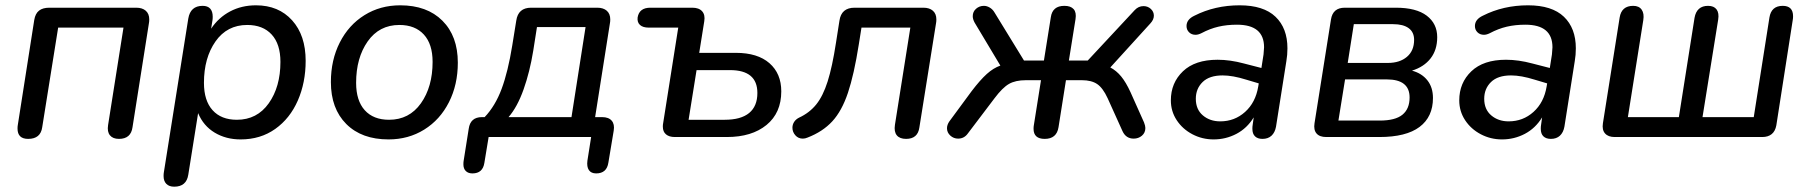

<svg xmlns="http://www.w3.org/2000/svg" viewBox="-20 -516 6818 723"><path d="M46 -32Q46 -40 47 -45L109 -441Q113 -465 127 -476Q141 -487 166 -487H493Q516 -487 529 -475.5Q542 -464 542 -443Q542 -435 541 -430L479 -37Q473 7 428 7Q405 7 394 -6.5Q383 -20 387 -45L445 -412H199L139 -37Q133 7 86 7Q46 7 46 -32Z M596 147Q596 138 597 133L689 -446Q697 -494 743 -494Q762 -494 771.5 -483.5Q781 -473 781 -453Q781 -444 780 -439L775 -408Q803 -450 846.5 -473Q890 -496 944 -496Q1029 -496 1080 -439.5Q1131 -383 1131 -287Q1131 -205 1101.5 -137.5Q1072 -70 1016.5 -30.5Q961 9 886 9Q831 9 788.5 -16.5Q746 -42 726 -90L689 142Q682 187 636 187Q617 187 606.5 176.5Q596 166 596 147ZM1036 -283Q1036 -350 1003 -386Q970 -422 911 -422Q835 -422 791.5 -360Q748 -298 748 -204Q748 -137 780.5 -101Q813 -65 872 -65Q948 -65 992 -127Q1036 -189 1036 -283Z M1226 -207Q1226 -290 1259.5 -356Q1293 -422 1352.5 -459Q1412 -496 1487 -496Q1588 -496 1646 -438Q1704 -380 1704 -280Q1704 -197 1670.5 -131Q1637 -65 1577.5 -28Q1518 9 1443 9Q1342 9 1284 -49Q1226 -107 1226 -207ZM1609 -283Q1609 -350 1576 -386Q1543 -422 1484 -422Q1408 -422 1364.5 -360Q1321 -298 1321 -204Q1321 -137 1353.5 -101Q1386 -65 1445 -65Q1521 -65 1565 -127Q1609 -189 1609 -283Z M1725 103Q1725 94 1726 89L1745 -31Q1751 -75 1795 -75H1805Q1845 -117 1869 -181.5Q1893 -246 1909 -345L1924 -438Q1931 -487 1980 -487H2229Q2252 -487 2265 -475.5Q2278 -464 2278 -443Q2278 -435 2277 -430L2221 -75H2247Q2272 -75 2283.5 -61.5Q2295 -48 2291 -24L2271 96Q2265 137 2225 137Q2206 137 2197.5 124.5Q2189 112 2192 89L2206 0H1820L1804 97Q1798 137 1759 137Q1743 137 1734 128Q1725 119 1725 103ZM2132 -75 2185 -414H2002L1988 -325Q1975 -245 1951.5 -179Q1928 -113 1895 -75Z M2476 -39Q2476 -47 2477 -51L2534 -412H2423Q2401 -412 2390 -422Q2379 -432 2381 -450Q2387 -487 2429 -487H2587Q2612 -487 2624 -473.5Q2636 -460 2632 -436L2613 -317H2751Q2833 -317 2877.5 -278Q2922 -239 2922 -172Q2922 -91 2866.5 -45.5Q2811 0 2717 0H2521Q2500 0 2488 -10Q2476 -20 2476 -39ZM2832 -166Q2832 -252 2729 -252H2603L2573 -65H2709Q2770 -65 2801 -90.5Q2832 -116 2832 -166Z M3350 -46 3408 -412H3224L3214 -349Q3196 -235 3173 -166.5Q3150 -98 3114 -59Q3078 -20 3021 2Q3012 6 3003 6Q2986 6 2975 -6.5Q2964 -19 2964 -35Q2964 -47 2970.5 -57Q2977 -67 2989 -73Q3028 -91 3053.5 -122.5Q3079 -154 3096.5 -209Q3114 -264 3128 -355L3141 -438Q3148 -487 3198 -487H3457Q3480 -487 3493 -475.5Q3506 -464 3506 -443Q3506 -435 3505 -430L3442 -36Q3436 7 3392 7Q3368 7 3357 -6.5Q3346 -20 3350 -46Z M3872 -31Q3872 -39 3873 -44L3900 -214H3843Q3804 -214 3779.5 -200Q3755 -186 3725 -146L3625 -14Q3611 6 3588 6Q3571 6 3558.5 -5.5Q3546 -17 3546 -33Q3546 -46 3555 -59L3639 -173Q3671 -215 3696 -237.5Q3721 -260 3747 -269L3650 -431Q3643 -444 3643 -455Q3643 -472 3655.5 -483Q3668 -494 3685 -494Q3696 -494 3707 -487.5Q3718 -481 3725 -469L3836 -288H3911L3937 -451Q3943 -494 3988 -494Q4012 -494 4023 -481.5Q4034 -469 4030 -444L4005 -288H4076L4253 -478Q4267 -493 4286 -493Q4302 -493 4313.5 -482.5Q4325 -472 4325 -457Q4325 -442 4312 -428L4161 -262Q4184 -250 4202 -228Q4220 -206 4237 -169L4288 -55Q4293 -42 4293 -34Q4293 -16 4280 -5Q4267 6 4249 6Q4220 6 4207 -22L4151 -146Q4133 -185 4111.5 -199.5Q4090 -214 4054 -214H3994L3966 -37Q3959 7 3914 7Q3872 7 3872 -31Z M4389 -138Q4389 -204 4434.5 -247.5Q4480 -291 4565 -291Q4612 -291 4664 -277L4730 -260L4738 -311Q4740 -331 4740 -338Q4740 -423 4638 -423Q4600 -423 4568 -415.5Q4536 -408 4504 -391Q4492 -385 4482 -385Q4467 -385 4457.5 -394.5Q4448 -404 4448 -418Q4448 -443 4478 -457Q4555 -496 4648 -496Q4738 -496 4783 -453Q4828 -410 4828 -334Q4828 -309 4824 -286L4785 -39Q4781 -17 4768 -5Q4755 7 4734 7Q4716 7 4706 -2.5Q4696 -12 4696 -31Q4696 -40 4697 -45L4701 -74Q4676 -33 4636 -12Q4596 9 4550 9Q4507 9 4470 -10.5Q4433 -30 4411 -63.5Q4389 -97 4389 -138ZM4575 -59Q4629 -59 4668.5 -94.5Q4708 -130 4718 -190L4720 -202L4673 -216Q4622 -232 4584 -232Q4534 -232 4508.5 -207Q4483 -182 4483 -144Q4483 -104 4509.5 -81.5Q4536 -59 4575 -59Z M4930 -52 4992 -443Q4999 -487 5044 -487H5236Q5313 -487 5352.5 -457Q5392 -427 5392 -376Q5392 -328 5367 -296Q5342 -264 5297 -250Q5334 -240 5355 -213.5Q5376 -187 5376 -147Q5376 -76 5325.5 -38Q5275 0 5174 0H4974Q4949 0 4937.5 -13.5Q4926 -27 4930 -52ZM5288 -149Q5288 -217 5202 -217H5045L5020 -62H5176Q5234 -62 5261 -84Q5288 -106 5288 -149ZM5305 -366Q5305 -395 5284.5 -410Q5264 -425 5226 -425H5078L5055 -279H5206Q5251 -279 5278 -302Q5305 -325 5305 -366Z M5475 -138Q5475 -204 5520.5 -247.5Q5566 -291 5651 -291Q5698 -291 5750 -277L5816 -260L5824 -311Q5826 -331 5826 -338Q5826 -423 5724 -423Q5686 -423 5654 -415.5Q5622 -408 5590 -391Q5578 -385 5568 -385Q5553 -385 5543.5 -394.5Q5534 -404 5534 -418Q5534 -443 5564 -457Q5641 -496 5734 -496Q5824 -496 5869 -453Q5914 -410 5914 -334Q5914 -309 5910 -286L5871 -39Q5867 -17 5854 -5Q5841 7 5820 7Q5802 7 5792 -2.5Q5782 -12 5782 -31Q5782 -40 5783 -45L5787 -74Q5762 -33 5722 -12Q5682 9 5636 9Q5593 9 5556 -10.5Q5519 -30 5497 -63.5Q5475 -97 5475 -138ZM5661 -59Q5715 -59 5754.5 -94.5Q5794 -130 5804 -190L5806 -202L5759 -216Q5708 -232 5670 -232Q5620 -232 5594.5 -207Q5569 -182 5569 -144Q5569 -104 5595.5 -81.5Q5622 -59 5661 -59Z M6016 -52 6079 -450Q6086 -494 6130 -494Q6152 -494 6162 -479.5Q6172 -465 6168 -440L6110 -75H6302L6361 -449Q6369 -494 6412 -494Q6434 -494 6444 -480.5Q6454 -467 6450 -442L6391 -75H6584L6643 -450Q6650 -494 6693 -494Q6732 -494 6732 -455Q6732 -447 6731 -442L6669 -44Q6665 -22 6651.5 -11Q6638 0 6616 0H6060Q6036 0 6024 -13.5Q6012 -27 6016 -52Z"/></svg>

Font: SN Pro
Style: Italic
Weight: 400
Italic angle: -9°
Designer: Tobias Whetton
Foundry: Supernotes
Version: Version 1.003